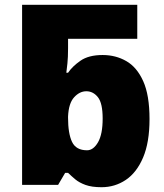

<svg xmlns="http://www.w3.org/2000/svg" viewBox="-20 -780 690 810"><path d="M408.2 9.8Q367.2 9.8 340.8 0.2Q314.5 -9.3 297.6 -23.4Q280.8 -37.6 267.1 -50.8H254.9L225.1 0H73.2V-759.8H559.1V-616.2H267.1V-575.2Q267.1 -538.1 264.4 -512.5Q261.7 -486.8 259.8 -473.1H267.1Q285.2 -500 319.6 -523.9Q354 -547.9 413.1 -547.9Q468.3 -547.9 512.9 -522.2Q557.6 -496.6 584.2 -437.5Q610.8 -378.4 610.8 -277.8Q610.8 -179.2 583.7 -115.5Q556.6 -51.8 510.7 -21Q464.8 9.8 408.2 9.8ZM347.2 -146Q374 -146 393.6 -179.9Q413.1 -213.9 413.1 -279.8Q413.1 -344.7 393.1 -369.9Q373 -395 344.2 -395Q315.9 -395 292.7 -369.6Q269.5 -344.2 267.1 -288.1V-283.2Q267.1 -216.8 283.9 -181.4Q300.8 -146 347.2 -146Z"/></svg>

Font: Open Sans ExtraBold
Style: Regular
Weight: 800
Designer: Monotype Design Team
Foundry: Monotype Imaging Inc.
Version: Version 3.003; ttfautohint (v1.8.4)